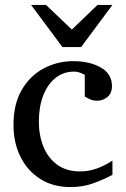

<svg xmlns="http://www.w3.org/2000/svg" viewBox="-20 -740 506 772"><path d="M432.1 -37.1Q398.4 -19 356.2 -3.4Q314 12.2 263.2 12.2Q193.4 12.2 141.8 -20.5Q90.3 -53.2 62.3 -109.6Q34.2 -166 34.2 -237.8Q34.2 -321.8 67.6 -378.9Q101.1 -436 156 -465.1Q210.9 -494.1 274.9 -494.1Q340.8 -494.1 385.5 -468.5Q430.2 -442.9 430.2 -394Q430.2 -364.7 411.9 -349.9Q393.6 -335 371.1 -335Q354.5 -335 342.3 -340.6Q330.1 -346.2 320.8 -352.1V-439Q297.9 -452.1 278.8 -452.1Q234.4 -452.1 202.4 -426Q170.4 -399.9 153.3 -354.5Q136.2 -309.1 136.2 -251Q136.2 -195.8 154.8 -150.1Q173.3 -104.5 210.2 -77.6Q247.1 -50.8 301.8 -50.8Q336.4 -50.8 368.2 -62Q399.9 -73.2 432.1 -94.2ZM432.1 -720.2 306.2 -550.8H231L105 -720.2H165L269 -621.1L372.1 -720.2Z"/></svg>

Font: Charis
Style: Regular
Weight: 400
Designer: Walt Agee, Miriam Martin, Annie Olsen, Victor Gaultney, Lorna Priest, Alan Ward, Bob Hallissy, Martin Hosken, Sharon Cor
Foundry: SIL Global
Version: Version 7.000